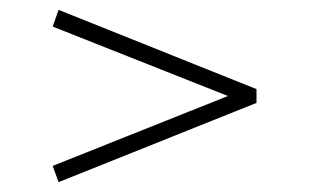

<svg xmlns="http://www.w3.org/2000/svg" viewBox="-20 -527 628 390"><path d="M501 -318 99 -157 87 -190 443 -332 87 -473 99 -507 501 -346Z"/></svg>

Font: Inria Serif
Style: Bold
Weight: 700
Designer: Black Foundry Team
Foundry: Black Foundry
Version: Version 1.000; ttfautohint (v1.8.3)